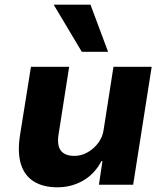

<svg xmlns="http://www.w3.org/2000/svg" viewBox="-20 -788 702 819"><path d="M225 11Q165 11 125 -13.5Q85 -38 69.5 -87Q54 -136 65 -209L112 -503H275L230 -216Q225 -187 230 -166Q235 -145 252 -134Q269 -123 297 -123Q327 -123 354 -138.5Q381 -154 399.5 -179Q418 -204 422 -234L464 -503H627L548 0H402L417 -101H413Q383 -45 333.5 -17Q284 11 225 11ZM329 -567 209 -768H366L441 -567Z"/></svg>

Font: Nunito Sans 7pt ExtraBold
Style: Italic
Weight: 800
Italic angle: -9°
Designer: Vernon Adams
Foundry: Vernon Adams
Version: Version 3.101;gftools[0.9.27]